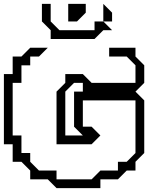

<svg xmlns="http://www.w3.org/2000/svg" viewBox="-20 -920 793 985"><path d="M45 -90V-180H0V-540H45V-630H90L135 -675H225L180 -630H135V-585H90V-495H45V-225H90V-135H135V-90L180 -45H270V0H450L495 -45H585V-90H630L675 -135V-405H405V-270H450L495 -225L450 -180H270V-450L315 -495V-540H405L450 -495H675V-585L630 -630H540V-675H675V-630L720 -585V-495L675 -450L720 -405V-135L675 -90V-45H630L585 0H495V45H270L225 0H135V-45L90 -90ZM315 -225H405L360 -270V-450H405V-495H360L315 -450ZM510 -810V-900L555 -855V-810ZM330 -810V-900H420V-855L375 -810ZM240 -720V-765L195 -810V-900H240V-810L285 -765H465V-810H510L555 -765H510L465 -720Z"/></svg>

Font: Rubik Iso
Style: Regular
Weight: 400
Designer: Hubert and Fischer, NaN
Foundry: Hubert and Fischer, NaN
Version: Version 2.200